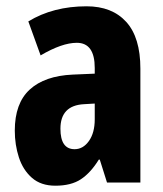

<svg xmlns="http://www.w3.org/2000/svg" viewBox="-20 -580 518 610"><path d="M255 -560Q336 -560 381 -510.5Q426 -461 426 -362V0H320L297 -73H294Q268 -31 237 -10.5Q206 10 156 10Q110 10 81.5 -15Q53 -40 40 -80Q27 -120 27 -165Q27 -252 74.5 -295.5Q122 -339 211 -343L281 -346V-364Q281 -444 224 -444Q177 -444 109 -404L70 -512Q149 -560 255 -560ZM247 -249Q172 -245 172 -171Q172 -106 217 -106Q244 -106 262.5 -132Q281 -158 281 -201V-251Z"/></svg>

Font: Noto Sans ExtraCondensed ExtraBold
Style: Regular
Weight: 800
Width: 2
Designer: Monotype Design Team
Foundry: Monotype Imaging Inc.
Version: Version 2.013; ttfautohint (v1.8.4.7-5d5b)